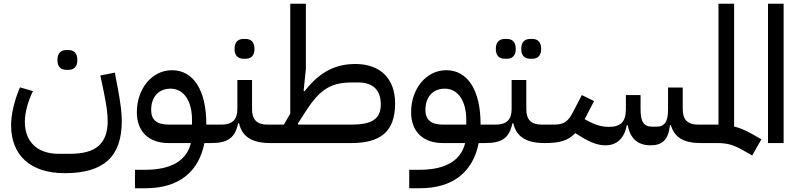

<svg xmlns="http://www.w3.org/2000/svg" viewBox="-20 -760 4255 1020"><path d="M332 -389H345C372 -389 391 -405 391 -441C391 -478 372 -494 345 -494H332C304 -494 285 -478 285 -441C285 -405 304 -389 332 -389ZM323 160C531 160 627 73 627 -117C627 -160 621 -209 606 -290L590 -374L513 -359L531 -274C546 -201 552 -156 552 -117C552 2 490 57 354 57H291C179 57 112 -6 112 -113C112 -162 129 -223 155 -276L86 -296C57 -228 39 -155 39 -94C39 66 143 160 323 160Z M697 240H754C931 240 1036 152 1066 0H1101L1123 -22V-98H1076V-102C1076 -281 1007 -387 894 -387C786 -387 707 -287 707 -164C707 -61 770 0 876 0H994C973 89 895 142 752 142H697ZM783 -176C783 -243 821 -289 886 -289C956 -289 1000 -224 1000 -124V-98H878C814 -98 783 -122 783 -176Z M1273 -448H1286C1313 -448 1332 -464 1332 -500C1332 -537 1313 -553 1286 -553H1273C1245 -553 1226 -537 1226 -500C1226 -464 1245 -448 1273 -448ZM1101 0C1191 0 1229 -28 1245 -105H1250C1266 -34 1319 0 1415 0L1437 -22V-98H1401C1345 -98 1319 -124 1319 -180V-335H1241V-180C1241 -125 1214 -98 1157 -98H1123L1101 -76Z M1605 -395V-740H1522V-156L1488 -98H1437L1415 -76V0H1846C2001 0 2079 -60 2079 -211C2079 -341 2002 -420 1868 -420C1768 -420 1681 -383 1598 -275L1593 -278ZM1846 -98H1565L1562 -103L1605 -170C1684 -292 1744 -322 1853 -322H1883C1961 -322 2003 -282 2003 -205C2003 -125 1951 -98 1846 -98Z M2154 240H2211C2388 240 2493 152 2523 0H2558L2580 -22V-98H2533V-102C2533 -281 2464 -387 2351 -387C2243 -387 2164 -287 2164 -164C2164 -61 2227 0 2333 0H2451C2430 89 2352 142 2209 142H2154ZM2240 -176C2240 -243 2278 -289 2343 -289C2413 -289 2457 -224 2457 -124V-98H2335C2271 -98 2240 -122 2240 -176Z M2796 -448H2809C2836 -448 2855 -464 2855 -500C2855 -537 2836 -553 2809 -553H2796C2768 -553 2749 -537 2749 -500C2749 -464 2768 -448 2796 -448ZM2661 -448H2674C2701 -448 2720 -464 2720 -500C2720 -537 2701 -553 2674 -553H2661C2633 -553 2614 -537 2614 -500C2614 -464 2633 -448 2661 -448ZM2558 0C2648 0 2686 -28 2702 -105H2707C2723 -34 2776 0 2872 0L2894 -22V-98H2858C2802 -98 2776 -124 2776 -180V-335H2698V-180C2698 -125 2671 -98 2614 -98H2580L2558 -76Z M2872 0C2951 0 2997 -11 3036 -53L3065 -35C3117 -2 3158 12 3197 12C3258 12 3297 -26 3310 -95H3315C3327 -25 3368 12 3436 12C3498 12 3531 -17 3539 -95H3544C3563 -30 3612 0 3703 0L3725 -22V-98H3689C3633 -98 3607 -124 3607 -180V-295H3529V-180C3529 -112 3511 -87 3466 -87H3446C3400 -87 3383 -112 3383 -180V-255H3305V-180C3305 -112 3276 -86 3215 -86C3176 -86 3142 -96 3095 -122L3086 -127L3136 -223L3071 -255L3028 -172C2999 -114 2977 -98 2923 -98H2894L2872 -76Z M3976 66 4025 -20 3974 -49C3939 -68 3910 -81 3880 -88V-740H3797V-98H3725L3703 -76V0H3791C3844 0 3877 10 3925 37Z M4060 0H4143V-740H4060Z"/></svg>

Font: IBM Plex Arabic Text
Style: Regular
Weight: 450
Designer: Mike Abbink, Paul van der Laan, Pieter van Rosmalen, Wael Morcos, Khajak Apelian
Foundry: Bold Monday
Version: Version 1.0